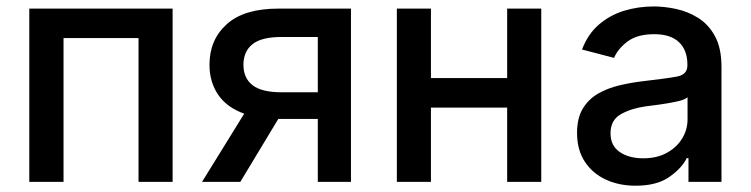

<svg xmlns="http://www.w3.org/2000/svg" viewBox="-20 -573 2366 605"><path d="M523.9 -545.9V0H416.5V-453.1H180.2V0H72.3V-545.9Z M1085.9 0H981.4V-198.2H858.4Q857.9 -198.2 856.9 -198.2L737.3 0H616.7L749.5 -214.8Q694.8 -234.4 667.5 -274.4Q640.1 -314.5 640.1 -369.1Q640.1 -447.8 694.6 -496.8Q749 -545.9 857.4 -545.9H1085.9ZM981.4 -282.2V-456.5H868.2Q803.7 -456.5 775.4 -433.6Q747.1 -410.6 747.1 -368.7Q747.1 -327.1 775.6 -304.7Q804.2 -282.2 867.7 -282.2Z M1337.9 -545.9V-327.1H1578.1V-545.9H1685.5V0H1578.1V-233.9H1337.9V0H1230.5V-545.9Z M1982.9 12.2Q1930.7 12.2 1888.9 -7.1Q1847.2 -26.4 1822.8 -63.5Q1798.3 -100.6 1798.3 -154.3Q1798.3 -200.7 1816.4 -230.7Q1834.5 -260.7 1864.7 -278.1Q1895 -295.4 1932.4 -304.2Q1969.7 -313 2008.3 -317.4Q2080.6 -325.7 2113.3 -331.8Q2146 -337.9 2146 -366.7V-369.6Q2146 -415 2119.4 -440.2Q2092.8 -465.3 2041.5 -465.3Q1987.8 -465.3 1957 -441.9Q1926.3 -418.5 1915 -390.6L1814 -417Q1832.5 -465.8 1867.2 -495.6Q1901.9 -525.4 1946.5 -539.1Q1991.2 -552.7 2040 -552.7Q2072.8 -552.7 2109.9 -544.9Q2147 -537.1 2179.7 -516.8Q2212.4 -496.6 2232.9 -459Q2253.4 -421.4 2253.4 -362.3V0H2149.4V-74.7H2144Q2127.9 -42.5 2088.6 -15.1Q2049.3 12.2 1982.9 12.2ZM2006.8 -74.2Q2050.3 -74.2 2081.5 -91.6Q2112.8 -108.9 2129.6 -136.7Q2146.5 -164.6 2146.5 -196.8V-266.6Q2138.7 -258.8 2113 -253.2Q2087.4 -247.6 2059.1 -243.7Q2030.8 -239.7 2014.2 -237.8Q1968.8 -231.4 1936.3 -213.1Q1903.8 -194.8 1903.8 -152.8Q1903.8 -113.8 1932.9 -94Q1961.9 -74.2 2006.8 -74.2Z"/></svg>

Font: Inter Medium
Style: Regular
Weight: 500
Designer: Rasmus Andersson
Foundry: rsms
Version: Version 4.001;git-9221beed3